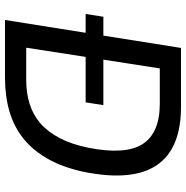

<svg xmlns="http://www.w3.org/2000/svg" viewBox="-8 -737 745 769"><g transform="rotate(90 364.5 -352.5)"><path d="M60 0 172 -705H407Q576 -705 641.5 -608Q707 -511 669 -319Q651 -233 616.5 -172Q582 -111 534 -73Q486 -35 425 -17.5Q364 0 292 0ZM171 -85H301Q352 -85 395.5 -98.5Q439 -112 473 -141Q507 -170 532.5 -218Q558 -266 572 -335Q601 -484 556.5 -552Q512 -620 395 -620H254ZM36 -323 47 -394H401L390 -323Z"/></g></svg>

Font: Nunito Sans 7pt SemiCondensed Medium
Style: Italic
Weight: 500
Width: 4
Italic angle: -9°
Designer: Vernon Adams
Foundry: Vernon Adams
Version: Version 3.101;gftools[0.9.27]